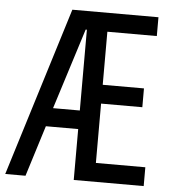

<svg xmlns="http://www.w3.org/2000/svg" viewBox="-51 -746 702 793"><g transform="rotate(5 300.0 -350.0)"><path d="M0 0H84L150 -211H284V0H574V-78H369V-324H540V-402H369V-622H574V-700H217ZM173 -288 279 -623H284V-288Z"/></g></svg>

Font: CommitMono
Style: 400Regular
Weight: 400
Monospace: yes
Designer: Eigil Nikolajsen
Foundry: Eigil Nikolajsen
Version: Version 1.143